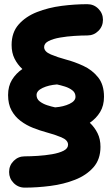

<svg xmlns="http://www.w3.org/2000/svg" viewBox="-20 -776 528 905"><path d="M18.1 -328.1Q18.1 -369.6 36.6 -399.9Q55.2 -430.2 85.4 -450.7Q62.5 -471.7 48.6 -499.5Q34.7 -527.3 34.7 -564Q34.7 -623 67.9 -660.6Q101.1 -698.2 154.5 -719.2Q208 -740.2 270.5 -748.3Q333 -756.3 391.6 -756.3Q422.4 -756.3 443.8 -734.6Q465.3 -712.9 465.3 -682.6Q465.3 -651.9 443.8 -630.4Q422.4 -608.9 391.6 -608.9Q364.7 -608.9 330.1 -606.7Q295.4 -604.5 262.9 -598.9Q230.5 -593.3 209.2 -582.5Q188 -571.8 188 -554.2Q188 -532.7 219.7 -519.3Q251.5 -505.9 290 -495.6Q331.1 -484.9 372.8 -465.6Q414.6 -446.3 442.4 -411.6Q470.2 -377 470.2 -319.8Q470.2 -278.3 451.9 -248Q433.6 -217.8 403.3 -197.3Q425.8 -176.3 439.7 -148.4Q453.6 -120.6 453.6 -84Q453.6 -24.9 420.4 12.7Q387.2 50.3 333.7 71.3Q280.3 92.3 217.8 100.3Q155.3 108.4 96.7 108.4Q65.9 108.4 44.4 86.7Q22.9 64.9 22.9 34.7Q22.9 3.9 44.4 -17.6Q65.9 -39.1 96.7 -39.1Q123.5 -39.1 158.2 -41.3Q192.9 -43.5 225.6 -49.1Q258.3 -54.7 279.5 -65.4Q300.8 -76.2 300.8 -93.8Q300.8 -115.7 269 -128.9Q237.3 -142.1 198.7 -152.3Q168 -160.6 136.2 -173.1Q104.5 -185.5 77.6 -205.6Q50.8 -225.6 34.4 -255.4Q18.1 -285.2 18.1 -328.1ZM152.3 -328.1Q152.3 -309.6 167.2 -298.1Q182.1 -286.6 202.4 -280Q222.7 -273.4 239.7 -270Q240.2 -270 240.7 -270Q279.3 -272.9 307.6 -286.4Q335.9 -299.8 335.9 -319.8Q335.9 -338.9 321 -350.3Q306.2 -361.8 285.6 -368.2Q265.1 -374.5 249 -377.9Q248.5 -377.9 248 -377.9Q209.5 -375 180.9 -361.6Q152.3 -348.1 152.3 -328.1Z"/></svg>

Font: Mikhak-DS1-FD ExtraBold
Style: Regular
Weight: 800
Designer: Amin Abedi
Version: Version 3.2